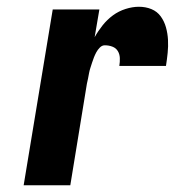

<svg xmlns="http://www.w3.org/2000/svg" viewBox="-20 -548 540 568"><path d="M50 0 136 -520H274L260 -438Q270 -456 283.5 -473Q297 -490 314 -502.5Q331 -515 351.5 -521.5Q372 -528 391 -528Q411 -528 428 -521Q445 -514 455.5 -499.5Q466 -485 471 -467Q476 -449 477 -430Q478 -411 476 -391.5Q474 -372 471 -353H333Q335 -365 334.5 -376.5Q334 -388 328.5 -397Q323 -406 312.5 -410Q302 -414 290 -414Q282 -414 275.5 -407.5Q269 -401 265 -393.5Q261 -386 258 -378.5Q255 -371 252.5 -363Q250 -355 247.5 -347.5Q245 -340 243.5 -332Q242 -324 240.5 -316Q239 -308 237 -300L188 0Z"/></svg>

Font: Iosevka SS04 Heavy
Style: Italic
Weight: 900
Italic angle: -9°
Monospace: yes
Designer: Belleve Invis
Foundry: Belleve Invis
Version: Version 19.0.0; ttfautohint (v1.8.4)